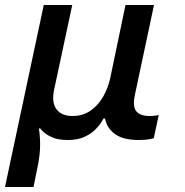

<svg xmlns="http://www.w3.org/2000/svg" viewBox="-58 -550 741 768"><path d="M-38 198 117 -530H231L158 -189Q148 -140 168 -113Q188 -86 232 -86Q274 -86 305 -108Q336 -130 355.5 -165Q375 -200 383 -238L444 -530H558L481 -168Q472 -123 487.5 -104.5Q503 -86 540 -86Q556 -86 566.5 -88Q577 -90 577 -90L557 3Q557 3 540.5 6.5Q524 10 497 10Q436 10 403 -13Q370 -36 362 -76H356Q356 -76 348.5 -63Q341 -50 324.5 -33Q308 -16 281 -3Q254 10 214 10Q172 10 147.5 -2Q123 -14 112.5 -25.5Q102 -37 102 -37L98 -35Q104 9 102 46.5Q100 84 90 129L76 198Z"/></svg>

Font: Be Vietnam Pro Medium
Style: Italic
Weight: 500
Italic angle: -12°
Designer: Lam Bao, Tony Le, Vietanh Nguyen
Foundry: Yellow Type Foundry
Version: Version 1.002; ttfautohint (v1.8.3)